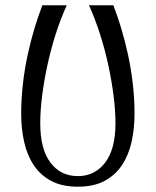

<svg xmlns="http://www.w3.org/2000/svg" viewBox="-20 -690 588 725"><path d="M274 15Q214 15 173 -7Q132 -29 107 -67Q82 -105 71 -155Q60 -205 60 -261Q60 -316 66.5 -373Q73 -430 84.5 -483Q96 -536 110.5 -584Q125 -632 140 -670H232Q208 -617 189.5 -558.5Q171 -500 158.5 -441.5Q146 -383 139 -327.5Q132 -272 132 -224Q132 -127 170.5 -76Q209 -25 274 -25Q338 -25 377 -76Q416 -127 416 -224Q416 -272 409 -327.5Q402 -383 389.5 -441.5Q377 -500 358.5 -558.5Q340 -617 316 -670H408Q423 -632 437.5 -584Q452 -536 463.5 -483Q475 -430 481.5 -373Q488 -316 488 -261Q488 -205 477 -155Q466 -105 441 -67Q416 -29 375 -7Q334 15 274 15Z"/></svg>

Font: Combo
Style: Regular
Weight: 400
Designer: Eduardo Rodriguez Tunni
Foundry: Eduardo Rodriguez Tunni
Version: Version 1.001